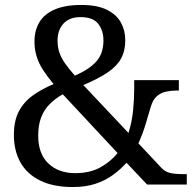

<svg xmlns="http://www.w3.org/2000/svg" viewBox="-20 -744 782 774"><path d="M274 10Q194 10 141 -16.5Q88 -43 62 -90Q36 -137 36 -200Q36 -257 56 -295Q76 -333 112 -359Q148 -385 196 -405Q171 -435 153.5 -462Q136 -489 127.5 -517Q119 -545 119 -577Q119 -621 138.5 -654Q158 -687 200 -705.5Q242 -724 308 -724Q372 -724 411 -704.5Q450 -685 467.5 -653Q485 -621 485 -582Q485 -539 468 -508Q451 -477 414 -452Q377 -427 316 -401L498 -208Q512 -253 516.5 -299Q521 -345 521 -382V-421H701V-379H692Q670 -379 649 -374.5Q628 -370 612 -356Q596 -342 587 -311Q578 -279 566.5 -241.5Q555 -204 538 -166L631 -67Q645 -52 664.5 -47Q684 -42 724 -42H733V0H573L490 -88Q466 -61 435 -38.5Q404 -16 364.5 -3Q325 10 274 10ZM283 -46Q342 -46 384 -69Q426 -92 454 -127L233 -364Q203 -347 180.5 -324.5Q158 -302 146 -271Q134 -240 134 -197Q134 -124 175 -85Q216 -46 283 -46ZM282 -439Q341 -465 369 -497Q397 -529 397 -581Q397 -621 376 -648Q355 -675 304 -675Q260 -675 236 -649Q212 -623 212 -580Q212 -555 219 -533.5Q226 -512 241.5 -489.5Q257 -467 282 -439Z"/></svg>

Font: Noto Serif Tibetan
Style: Regular
Weight: 400
Designer: Monotype Design Team
Foundry: Monotype Imaging Inc.
Version: Version 2.103